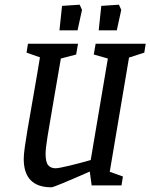

<svg xmlns="http://www.w3.org/2000/svg" viewBox="-20 -789 640 817"><path d="M529 -544 447 -58 503 -38 497 0H370L362 -59Q210 8 199 8Q81 8 81 -113Q81 -131 85.5 -163Q90 -195 97 -237Q104 -279 108 -300Q145 -512 150 -545L93 -565L99 -603H312L304 -557L239 -540L209 -366Q191 -262 182.5 -209.5Q174 -157 174 -135Q174 -98 185.5 -85.5Q197 -73 216 -73Q230 -73 275.5 -84Q321 -95 366 -108L439 -540L379 -557L387 -603H600L594 -565ZM244 -764 319 -769 329 -747 310 -660H233ZM411 -764 486 -769 496 -747 477 -660H400Z"/></svg>

Font: Grenze
Style: Italic
Weight: 400
Italic angle: -10°
Designer: Renata Polastri
Foundry: Omnibus-Type
Version: Version 1.002; ttfautohint (v1.8)